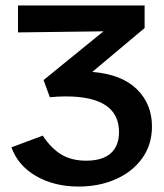

<svg xmlns="http://www.w3.org/2000/svg" viewBox="-20 -678 603 705"><path d="M538 -214Q538 -146 501.5 -96Q465 -46 404 -19.5Q343 7 269 7Q179 7 112.5 -31.5Q46 -70 22 -137L137 -180Q168 -133 205.5 -110.5Q243 -88 296 -88Q356 -88 386.5 -115Q417 -142 417 -193Q417 -324 221 -324Q194 -324 163 -321L140 -384L360 -563L46 -559V-658H511V-575L319 -414Q427 -405 482.5 -350.5Q538 -296 538 -214Z"/></svg>

Font: Ysabeau Infant
Style: Bold
Weight: 700
Designer: Christian Thalmann (Catharsis Fonts)
Version: Version 0.003